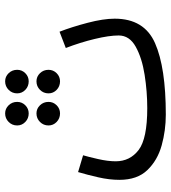

<svg xmlns="http://www.w3.org/2000/svg" viewBox="22 -682 681 766"><g transform="rotate(-90 363.0 -299.5)"><path d="M339 -572Q339 -592 325.5 -606Q312 -620 293 -620Q273 -620 259 -606Q245 -592 245 -572Q245 -553 259 -539.5Q273 -526 293 -526Q312 -526 325.5 -539.5Q339 -553 339 -572ZM467 -572Q467 -592 453.5 -606Q440 -620 421 -620Q401 -620 387 -606Q373 -592 373 -572Q373 -553 387 -539.5Q401 -526 421 -526Q440 -526 453.5 -539.5Q467 -553 467 -572ZM339 -447Q339 -467 325.5 -481Q312 -495 293 -495Q273 -495 259 -481Q245 -467 245 -447Q245 -428 259 -414.5Q273 -401 293 -401Q312 -401 325.5 -414.5Q339 -428 339 -447ZM467 -447Q467 -467 453.5 -481Q440 -495 421 -495Q401 -495 387 -481Q373 -467 373 -447Q373 -428 387 -414.5Q401 -401 421 -401Q440 -401 453.5 -414.5Q467 -428 467 -447ZM288 21Q476 21 573.5 -22Q671 -65 671 -183Q671 -228 654.5 -291Q638 -354 619 -403L554 -378Q576 -321 590 -263Q604 -205 604 -167Q604 -124 559 -99Q514 -74 447 -63.5Q380 -53 314 -53Q192 -53 147 -87.5Q102 -122 102 -179Q102 -210 111 -249.5Q120 -289 126 -309L59 -329Q48 -292 38 -248Q28 -204 28 -164Q28 -93 67 -52.5Q106 -12 165.5 4.5Q225 21 288 21Z"/></g></svg>

Font: Noto Sans Arabic Condensed
Style: Regular
Weight: 400
Width: 3
Designer: Nadine Chahine
Foundry: Monotype Imaging Inc.
Version: 1.001